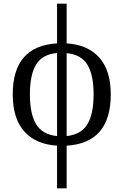

<svg xmlns="http://www.w3.org/2000/svg" viewBox="-20 -780 669 1040"><path d="M289 9Q174 2 111.5 -68Q49 -138 49 -269Q49 -531 289 -545V-760H341V-545Q455 -538 517.5 -468.5Q580 -399 580 -269Q580 -5 341 9V240H289ZM289 -493Q210 -486 176 -431Q142 -376 142 -269Q142 -162 176 -106.5Q210 -51 289 -43ZM487 -269Q487 -375 453 -430Q419 -485 341 -492V-43Q419 -51 453 -106.5Q487 -162 487 -269Z"/></svg>

Font: Noto Serif Narrow
Style: Regular
Weight: 400
Width: 4
Designer: Monotype Design Team
Foundry: Monotype Imaging Inc.
Version: Version 1.001